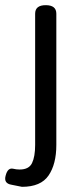

<svg xmlns="http://www.w3.org/2000/svg" viewBox="-53 -506 320 743"><path d="M32 217 -8 209Q-40 204 -31 173Q-23 142 -2 147Q10 150 23 150Q59 150 71 125Q83 100 83 55V-453Q83 -486 124 -486Q165 -486 165 -453V55Q165 129 135 173Q105 217 32 217Z"/></svg>

Font: Swei Gothic CJK TC Regular
Style: Regular
Weight: 400
Version: Version 2.129